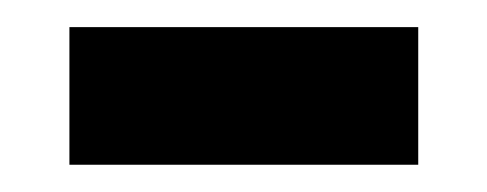

<svg xmlns="http://www.w3.org/2000/svg" viewBox="-20 -361 363 143"><path d="M31.7 -340.8H291.5V-238.3H31.7Z"/></svg>

Font: Lycee Sans SemiBold
Style: Regular
Weight: 600
Designer: Justin Alvin
Foundry: Alkove Design
Version: Version 1.030